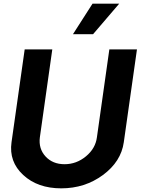

<svg xmlns="http://www.w3.org/2000/svg" viewBox="-20 -1020 778 1050"><path d="M486 -1000H632L489 -833H379ZM43 -242 115 -750H266L198 -269Q190 -207 229 -164.5Q268 -122 333 -122Q398 -122 450 -165Q502 -208 510 -269L578 -750H729L657 -242Q642 -136 543 -63Q444 10 315 10Q186 10 107 -63Q28 -136 43 -242Z"/></svg>

Font: Oakes Grotesk Bold
Style: Italic
Weight: 700
Italic angle: -8°
Designer: Samuel Oakes
Foundry: Samuel Oakes
Version: Version 1.000;PS 001.000;hotconv 1.0.88;makeotf.lib2.5.64775